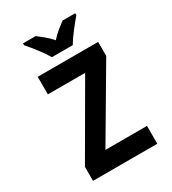

<svg xmlns="http://www.w3.org/2000/svg" viewBox="-221 -1049 1041 1164"><g transform="rotate(-30 300.0 -467.0)"><path d="M385 -774Q404 -807 437.5 -850Q471 -893 495 -921V-934H406Q384 -918 359.5 -898Q335 -878 311 -851Q288 -877 263.5 -897.5Q239 -918 218 -934H129V-921Q154 -893 187.5 -849.5Q221 -806 239 -774ZM530 0V-125H239L528 -616V-714H105V-591H366L80 -98V0Z"/></g></svg>

Font: Noto Sans Mono UI
Style: Bold
Weight: 700
Designer: Monotype Design team
Foundry: Monotype Imaging Inc.
Version: 1.000